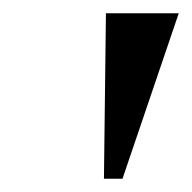

<svg xmlns="http://www.w3.org/2000/svg" viewBox="-20 -760 290 290"><path d="M137 -490 140 -740H250L165 -490Z"/></svg>

Font: Spectral ExtraBold
Style: Italic
Weight: 800
Italic angle: -10°
Designer: Jean-Baptiste Levee
Foundry: Production Type
Version: Version 2.001